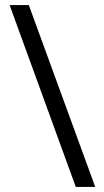

<svg xmlns="http://www.w3.org/2000/svg" viewBox="-20 -737 411 760"><path d="M94 -717H18L280 3H357Z"/></svg>

Font: Noto Sans Myanmar UI ExtraCondensed
Style: Regular
Weight: 400
Width: 2
Designer: Monotype Design Team
Foundry: Monotype Imaging Inc.
Version: Version 2.103